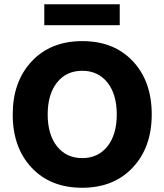

<svg xmlns="http://www.w3.org/2000/svg" viewBox="-20 -879 776 906"><path d="M545 -760H189V-859H545ZM249 -489.5Q205 -434 205 -339Q205 -244 249 -188.5Q293 -133 368 -133Q443 -133 487 -188.5Q531 -244 531 -339Q531 -434 487 -489.5Q443 -545 368 -545Q293 -545 249 -489.5ZM368.5 -685Q518 -685 607 -590Q696 -495 696 -339.5Q696 -184 606.5 -88.5Q517 7 367.5 7Q218 7 129 -88Q40 -183 40 -338.5Q40 -494 129.5 -589.5Q219 -685 368.5 -685Z"/></svg>

Font: Hind Kochi
Style: Bold
Weight: 700
Designer: Dhruvi Tolia
Foundry: Indian Type Foundry
Version: Version 0.702;PS 1.0;hotconv 1.0.81;makeotf.lib2.5.63406